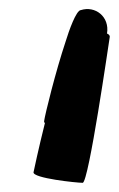

<svg xmlns="http://www.w3.org/2000/svg" viewBox="-20 -512 259 418"><path d="M53 -137C51 -124 147 -114 160 -114C173 -114 217 -420 219 -432C219 -434 218 -437 213 -439C219 -476 187 -500 156 -490C146 -490 130 -445 123 -422C101 -356 78 -263 76 -248C76 -245 77 -244 78 -245C64 -189 54 -142 53 -137Z"/></svg>

Font: Ampere
Style: SCCndIta
Weight: 400
Version: Version 1